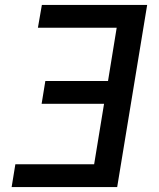

<svg xmlns="http://www.w3.org/2000/svg" viewBox="-20 -755 640 775"><path d="M27 0 42 -92H360L400 -336H148L163 -428H416L451 -643H133L149 -735H574L453 0Z"/></svg>

Font: Iosevka SS04 Semibold Extended
Style: Italic
Weight: 600
Width: 7
Italic angle: -9°
Monospace: yes
Designer: Belleve Invis
Foundry: Belleve Invis
Version: Version 19.0.0; ttfautohint (v1.8.4)